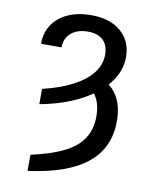

<svg xmlns="http://www.w3.org/2000/svg" viewBox="-86 -617 711 894"><g transform="rotate(10 270.0 -170.0)"><path d="M106.4 -102.5V-174.8Q190.4 -194.8 248.8 -225.6Q307.1 -256.3 337.6 -296.1Q368.2 -335.9 368.2 -382.8Q367.7 -427.2 343 -450.9Q318.4 -474.6 270.5 -474.6Q237.8 -474.6 213.4 -463.1Q189 -451.7 175.5 -430.7Q162.1 -409.7 162.1 -380.9H65.4Q65.4 -433.1 91.1 -471.7Q116.7 -510.3 163.6 -531.5Q210.4 -552.7 274.4 -552.7Q362.3 -552.7 414.1 -508.1Q465.8 -463.4 465.8 -387.7Q465.8 -321.8 421.4 -264.4Q377 -207 296.4 -165Q215.8 -123 106.4 -102.5ZM315.4 -221.7 369.1 -271.5Q421.9 -249 449 -202.1Q476.1 -155.3 475.6 -86.9Q476.1 39.6 384 114Q292 188.5 106.4 212.9V136.7Q203.6 115.2 263.2 85Q322.8 54.7 350.3 11.2Q377.9 -32.2 377.9 -92.8Q377.9 -140.6 361.6 -174.3Q345.2 -208 315.4 -221.7Z"/></g></svg>

Font: Inter
Style: Regular
Weight: 400
Designer: Rasmus Andersson
Foundry: rsms
Version: Version 4.000;git-8c9346024